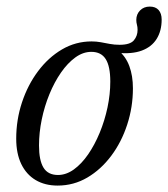

<svg xmlns="http://www.w3.org/2000/svg" viewBox="-20 -568 524 598"><path d="M160.5 -23Q186 -23 210 -40.2Q234 -57.5 254.5 -87.2Q275 -117 290.5 -154.5Q306 -192 314.8 -233.2Q323.5 -274.5 323.5 -314Q323.5 -361.5 309.2 -384Q295 -406.5 264.5 -406.5Q238.5 -406.5 214.5 -389Q190.5 -371.5 170 -342Q149.5 -312.5 134 -274.8Q118.5 -237 110 -195.8Q101.5 -154.5 101.5 -115Q101.5 -68.5 115.5 -45.8Q129.5 -23 160.5 -23ZM394 -293Q394 -234.5 376.2 -180Q358.5 -125.5 326.5 -82.8Q294.5 -40 252 -15Q209.5 10 159.5 10Q120 10 91 -7.2Q62 -24.5 46.2 -57.2Q30.5 -90 30.5 -136Q30.5 -195 48.5 -249.2Q66.5 -303.5 98.5 -346.2Q130.5 -389 173 -414Q215.5 -439 265.5 -439Q280 -439 293.8 -436.5Q307.5 -434 322 -431.2Q336.5 -428.5 352.5 -428.5Q385 -428.5 396.8 -442.2Q408.5 -456 408.5 -475Q408.5 -484 406.5 -491Q404.5 -498 404.5 -506Q404.5 -523.5 416.2 -535.5Q428 -547.5 446.5 -547.5Q464.5 -547.5 474 -536.8Q483.5 -526 483.5 -507Q483.5 -472 468 -447Q452.5 -422 421.8 -410.5Q391 -399 345 -403.5L348 -411.5Q371.5 -392.5 382.8 -362.2Q394 -332 394 -293Z"/></svg>

Font: Newsreader 20pt
Style: Italic
Weight: 400
Italic angle: -17°
Version: Version 1.003